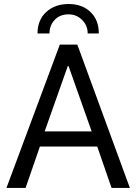

<svg xmlns="http://www.w3.org/2000/svg" viewBox="-20 -922 669 942"><path d="M457 -203.1H175.8L105.5 0H11.7L273.4 -703.1H359.4L617.2 0H527.3ZM199.2 -277.3H429.7L316.4 -597.7H312.5ZM164.1 -757.8Q164.1 -824.2 207 -863.3Q250 -902.3 316.4 -902.3Q382.8 -902.3 423.8 -863.3Q464.8 -824.2 464.8 -757.8H410.2Q410.2 -796.9 382.8 -824.2Q355.5 -851.6 316.4 -851.6Q273.4 -851.6 248 -824.2Q222.7 -796.9 222.7 -757.8Z"/></svg>

Font: 和音 by 宁静之雨，公众号njzyshare
Style: Regular
Weight: 400
Designer: Steve Matteson
Foundry: Ascender Corporation
Version: Version 6.00;June 8, 2018;FontCreator 11.0.0.2388 32-bit